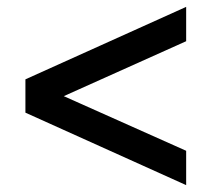

<svg xmlns="http://www.w3.org/2000/svg" viewBox="-20 -572 616 559"><path d="M522 -33 54 -244V-341L522 -552V-452L121 -272V-312L522 -133Z"/></svg>

Font: Nunitoga
Style: Bold
Weight: 700
Designer: Vernon Adams
Foundry: Vernon Adams
Version: Version 1.0